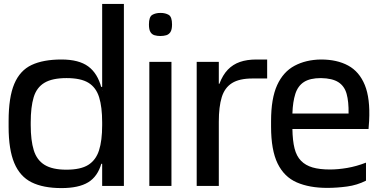

<svg xmlns="http://www.w3.org/2000/svg" viewBox="-20 -950 1944 981"><path d="M294 11Q201 11 141.5 -18.5Q82 -48 53 -117Q24 -186 24 -302V-332Q24 -453 53 -521.5Q82 -590 141.5 -618Q201 -646 294 -646Q383 -646 431 -610.5Q479 -575 498 -502Q517 -429 517 -316V-294Q517 -181 498 -114.5Q479 -48 430.5 -18.5Q382 11 294 11ZM491 -113V-131H506V-113ZM319 -83Q392 -83 431 -107.5Q470 -132 486 -182Q502 -232 502 -310V-325Q502 -403 486.5 -453Q471 -503 432 -527Q393 -551 320 -551Q247 -551 207 -527Q167 -503 152 -453Q137 -403 137 -325V-310Q137 -233 152.5 -182.5Q168 -132 208 -107.5Q248 -83 319 -83ZM491 -488V-506H506V-488ZM502 0V-930H613V0Z M743 0V-634H856V0ZM799 -766Q783 -766 769.5 -770Q756 -774 748.5 -786.5Q741 -799 741 -825Q741 -864 758 -874Q775 -884 800 -884Q825 -884 842 -874Q859 -864 859 -825Q859 -799 851 -786.5Q843 -774 829.5 -770Q816 -766 799 -766Z M985 0V-634H1098V-522H1101Q1118 -567 1144 -594Q1170 -621 1206 -633.5Q1242 -646 1290 -646H1345V-549H1270Q1203 -549 1165.5 -525.5Q1128 -502 1113 -453.5Q1098 -405 1098 -328V0Z M1652 10Q1561 10 1496.5 -18Q1432 -46 1398.5 -114.5Q1365 -183 1365 -303V-332Q1365 -447 1396 -515Q1427 -583 1485 -614Q1543 -645 1620 -646Q1702 -646 1759 -615Q1816 -584 1844 -515.5Q1872 -447 1866 -332L1863 -291H1474Q1475 -231 1485 -191.5Q1495 -152 1518 -128.5Q1541 -105 1577 -94.5Q1613 -84 1666 -84Q1707 -84 1754 -92Q1801 -100 1850 -119V-27Q1805 -4 1753 3Q1701 10 1652 10ZM1474 -370H1761Q1762 -431 1751 -470.5Q1740 -510 1709 -530Q1678 -550 1620 -551Q1564 -551 1533 -531Q1502 -511 1489 -470.5Q1476 -430 1474 -370Z"/></svg>

Font: Matangi
Style: Bold
Weight: 700
Designer: Prashant Pant
Foundry: The Graphic Ant
Version: Version 3.002